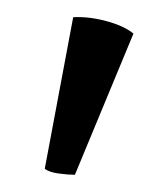

<svg xmlns="http://www.w3.org/2000/svg" viewBox="-20 -766 194 223"><path d="M67 -563Q59 -563 48 -564.5Q37 -566 32 -570L65 -746Q83 -747 103.5 -741.5Q124 -736 135 -727Z"/></svg>

Font: Arima
Style: Regular
Weight: 400
Designer: Joana Correia and Natanael Gama
Foundry: NDISCOVER
Version: Version 1.101;gftools[0.9.23]